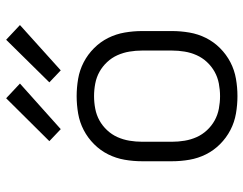

<svg xmlns="http://www.w3.org/2000/svg" viewBox="-106 -698 811 640"><g transform="rotate(-90 300.0 -377.5)"><path d="M300 8Q271 8 242 3Q213 -2 187 -15.5Q161 -29 140 -50Q119 -71 106 -97Q93 -123 88 -152Q83 -181 83 -210V-310Q83 -339 88 -368Q93 -397 106 -423Q119 -449 140 -470Q161 -491 187 -504.5Q213 -518 242 -523Q271 -528 300 -528Q329 -528 358 -523Q387 -518 413 -504.5Q439 -491 460 -470Q481 -449 494 -423Q507 -397 512 -368Q517 -339 517 -310V-210Q517 -181 512 -152Q507 -123 494 -97Q481 -71 460 -50Q439 -29 413 -15.5Q387 -2 358 3Q329 8 300 8ZM300 -50Q321 -50 342 -54Q363 -58 381 -68Q399 -78 413.5 -93.5Q428 -109 436.5 -128Q445 -147 448.5 -168Q452 -189 452 -210V-310Q452 -331 448.5 -352Q445 -373 436.5 -392Q428 -411 413.5 -426.5Q399 -442 381 -452Q363 -462 342 -466Q321 -470 300 -470Q279 -470 258 -466Q237 -462 219 -452Q201 -442 186.5 -426.5Q172 -411 163.5 -392Q155 -373 151.5 -352Q148 -331 148 -310V-210Q148 -189 151.5 -168Q155 -147 163.5 -128Q172 -109 186.5 -93.5Q201 -78 219 -68Q237 -58 258 -54Q279 -50 300 -50ZM386 -581 346 -619 488 -763 537 -717ZM190 -581 150 -619 293 -763 342 -717Z"/></g></svg>

Font: Iosevka SS04 Light Extended
Style: Regular
Weight: 300
Width: 7
Monospace: yes
Designer: Belleve Invis
Foundry: Belleve Invis
Version: Version 19.0.0; ttfautohint (v1.8.4)